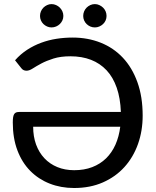

<svg xmlns="http://www.w3.org/2000/svg" viewBox="-20 -911 764 938"><path d="M42.5 0ZM342 7.5Q277.5 7.5 222.8 -14Q168 -35.5 127.8 -76.2Q87.5 -117 65 -176.5Q42.5 -236 42.5 -312.5Q42.5 -327.5 44 -337.5Q45.5 -347.5 49.2 -353.5Q53 -359.5 59 -361.8Q65 -364 74 -364H570.5Q568 -431.5 550.2 -482.5Q532.5 -533.5 500.8 -567.5Q469 -601.5 424.5 -618.8Q380 -636 324 -636Q276 -636 241.2 -625Q206.5 -614 181.8 -600.8Q157 -587.5 140 -576.5Q123 -565.5 109.5 -565.5Q101 -565.5 94.8 -568.8Q88.5 -572 84.5 -577.5L53.5 -616.5Q80.5 -647 113 -668Q145.5 -689 181.5 -702.2Q217.5 -715.5 256.2 -721.5Q295 -727.5 335 -727.5Q409 -727.5 471.8 -702.5Q534.5 -677.5 580 -629.2Q625.5 -581 651.2 -509.8Q677 -438.5 677 -346Q677 -271.5 654 -207Q631 -142.5 587.8 -94.8Q544.5 -47 482.5 -19.8Q420.5 7.5 342 7.5ZM342.5 -79.5Q391.5 -79.5 430.5 -94.5Q469.5 -109.5 498 -137.2Q526.5 -165 544 -204.2Q561.5 -243.5 567.5 -292H142Q142 -244 156.2 -205Q170.5 -166 196.8 -138Q223 -110 260 -94.8Q297 -79.5 342.5 -79.5ZM289.5 -833Q289.5 -821.5 284.8 -811.2Q280 -801 272.2 -793.5Q264.5 -786 254 -781.5Q243.5 -777 231.5 -777Q220.5 -777 210.2 -781.5Q200 -786 192.2 -793.5Q184.5 -801 180 -811.2Q175.5 -821.5 175.5 -833Q175.5 -845 180 -855.5Q184.5 -866 192.2 -873.8Q200 -881.5 210.2 -886.2Q220.5 -891 231.5 -891Q243.5 -891 254 -886.2Q264.5 -881.5 272.2 -873.8Q280 -866 284.8 -855.5Q289.5 -845 289.5 -833ZM500.5 -833Q500.5 -821.5 496 -811.2Q491.5 -801 483.5 -793.5Q475.5 -786 465.2 -781.5Q455 -777 443.5 -777Q431.5 -777 421.2 -781.5Q411 -786 403.2 -793.5Q395.5 -801 391 -811.2Q386.5 -821.5 386.5 -833Q386.5 -845 391 -855.5Q395.5 -866 403.2 -873.8Q411 -881.5 421.2 -886.2Q431.5 -891 443.5 -891Q455 -891 465.2 -886.2Q475.5 -881.5 483.5 -873.8Q491.5 -866 496 -855.5Q500.5 -845 500.5 -833Z"/></svg>

Font: Lato Medium
Style: Regular
Weight: 500
Designer: Lukasz Dziedzic
Foundry: tyPoland Lukasz Dziedzic
Version: Version 2.006; 2014-01-15